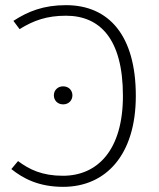

<svg xmlns="http://www.w3.org/2000/svg" viewBox="-20 -714 617 745"><path d="M236 -694C149 -694 89 -670 32 -633L56 -601C111 -635 162 -653 236 -653C367 -653 457 -564 457 -342C457 -131 358 -32 224 -32C144 -32 94 -56 50 -89L24 -58C70 -21 131 11 225 11C390 11 507 -112 507 -342C507 -577 402 -694 236 -694ZM225 -379C203 -379 189 -363 189 -344C189 -325 203 -309 225 -309C247 -309 261 -325 261 -344C261 -363 247 -379 225 -379Z"/></svg>

Font: Fira Sans ExtraLight
Style: Regular
Weight: 200
Designer: bBox Type GmbH & Carrois Corporate GbR & Edenspiekermann AG
Foundry: bBox Type GmbH & Carrois Corporate GbR & Edenspiekermann AG
Version: Version 4.300;PS 004.300;hotconv 1.0.88;makeotf.lib2.5.64775